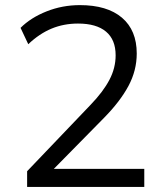

<svg xmlns="http://www.w3.org/2000/svg" viewBox="-20 -734 640 754"><path d="M86.5 0V-61.6L336.4 -323.1Q385.2 -373.9 409.6 -420.3Q434.1 -466.7 434.1 -516.7Q434.1 -578.3 396.2 -609.9Q358.4 -641.5 286.3 -641.5Q230.4 -641.5 182.4 -621.6Q134.5 -601.7 91 -560.4L60.7 -624.6Q101 -664.8 162.9 -689.3Q224.8 -713.9 293.8 -713.9Q400.9 -713.9 459 -664.5Q517 -615.1 517 -523.8Q517 -457.3 484.5 -396.5Q451.9 -335.7 389.5 -272.2L168.5 -47.6V-70.9H546.6V0Z"/></svg>

Font: Mulish ExtraLight
Style: Regular
Weight: 200
Designer: Vernon Adams
Foundry: Vernon Adams
Version: Version 3.603